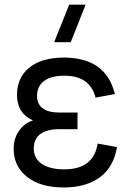

<svg xmlns="http://www.w3.org/2000/svg" viewBox="-20 -808 558 843"><path d="M356 -787.6 290.5 -622.6H217.8L283.7 -787.6ZM259.8 15.1Q157.2 15.1 98.6 -31.5Q40 -78.1 40 -154.8Q40 -200.2 63.7 -233.9Q87.4 -267.6 124.5 -279.3Q54.7 -310.5 54.7 -391.1Q54.7 -467.8 109.1 -511.5Q163.6 -555.2 260.7 -555.2Q445.3 -555.2 484.4 -395L399.4 -379.4Q375.5 -475.6 262.7 -475.6Q204.1 -475.6 173.3 -452.4Q142.6 -429.2 142.6 -386.2Q142.6 -351.6 167.2 -332.8Q191.9 -314 237.3 -314H320.3V-240.7H237.3Q187.5 -240.7 158 -220Q128.4 -199.2 128.4 -155.8Q128.4 -112.8 163.3 -88.6Q198.2 -64.5 262.7 -64.5Q391.1 -64.5 408.7 -177.7L493.7 -162.1Q478.5 -73.2 417.7 -29.1Q356.9 15.1 259.8 15.1Z"/></svg>

Font: Vela Sans Med
Style: Regular
Weight: 500
Designer: Principal design: Mikhail Sharanda - project Manrope.
Design modification: Ravid Balaliev
Foundry: Mikhail Sharanda
Version: Version 1.001